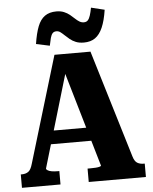

<svg xmlns="http://www.w3.org/2000/svg" viewBox="-62 -1006 841 1057"><g transform="rotate(-5 358.5 -477.5)"><path d="M175 -299H438L443 -225H169ZM292 -659 317 -634 157 -94Q157 -89 165 -84Q173 -79 187 -76.5Q201 -74 219 -74H229V0H16V-74H22Q43 -74 57.5 -84Q72 -94 81 -126L258 -714H457L637 -119Q645 -92 659.5 -83Q674 -74 696 -74H701V0H385V-74H398Q416 -74 430 -75Q444 -76 452 -78.5Q460 -81 460 -84ZM426 -767Q400 -767 381.5 -774.5Q363 -782 349 -793.5Q335 -805 323.5 -816Q312 -827 302 -834.5Q292 -842 280 -842Q266 -842 258.5 -833.5Q251 -825 246.5 -808.5Q242 -792 237 -766L162 -782Q171 -841 185.5 -878Q200 -915 225 -933Q250 -951 289 -951Q313 -951 331 -943.5Q349 -936 362.5 -925Q376 -914 387.5 -903Q399 -892 410.5 -885Q422 -878 435 -878Q449 -878 457 -886.5Q465 -895 470.5 -912Q476 -929 481 -955L555 -937Q546 -877 529.5 -839.5Q513 -802 488 -784.5Q463 -767 426 -767Z"/></g></svg>

Font: Roboto Serif SemiCondensed
Style: Bold
Weight: 700
Width: 4
Designer: Greg Gazdowicz
Foundry: Commercial Type
Version: Version 1.007